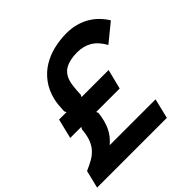

<svg xmlns="http://www.w3.org/2000/svg" viewBox="-216 -1012 1203 1203"><g transform="rotate(-45 386.0 -410.0)"><path d="M787 -680 667 -582Q635 -639 593 -663.5Q551 -688 496 -688Q430 -688 389.5 -665Q349 -642 335 -588Q331 -571 328 -543.5Q325 -516 324 -484L317 -470H557L524 -339H316L322 -325Q315 -261 293.5 -215Q272 -169 231 -134L230 -132H635L603 0H-15L14 -118Q51 -134 79 -150Q107 -166 127.5 -189Q148 -212 160 -244.5Q172 -277 176 -325L184 -339H86L118 -470H184L177 -484Q178 -511 180.5 -537Q183 -563 188 -583Q204 -647 238.5 -692.5Q273 -738 319.5 -766Q366 -794 421 -807Q476 -820 532 -820Q578 -820 616.5 -809.5Q655 -799 686.5 -780.5Q718 -762 743 -736.5Q768 -711 787 -680Z"/></g></svg>

Font: TypoPRO Sinkin Sans
Style: 600 SemiBold Italic
Weight: 600
Italic angle: -112°
Designer: Keith Bates
Foundry: K-Type
Version: Sinkin Sans (version 1.0)  by Keith Bates   •   © 2014   www